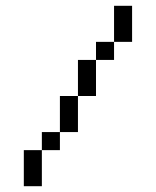

<svg xmlns="http://www.w3.org/2000/svg" viewBox="-20 -645 540 665"><path d="M62.5 -125Q62.5 -125 62.5 0H125Q125 0 125 -125ZM125 -125H187.5V-187.5H125ZM187.5 -187.5H250Q250 -187.5 250 -312.5H187.5Q187.5 -312.5 187.5 -187.5ZM250 -312.5H312.5Q312.5 -312.5 312.5 -437.5H250Q250 -437.5 250 -312.5ZM312.5 -437.5H375V-500H312.5ZM375 -500H437.5Q437.5 -500 437.5 -625H375Q375 -625 375 -500Z"/></svg>

Font: Unifont
Style: Regular
Weight: 500
Version: Version 15.1.04